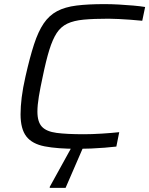

<svg xmlns="http://www.w3.org/2000/svg" viewBox="-20 -716 726 934"><path d="M359 8Q259 8 197.5 -4Q136 -16 108 -52.5Q80 -89 80 -160Q80 -197 85.5 -242Q91 -287 104 -344Q125 -437 145.5 -500Q166 -563 192.5 -602Q219 -641 257.5 -661.5Q296 -682 352 -689Q408 -696 488 -696Q521 -696 557.5 -694Q594 -692 628 -689Q662 -686 686 -682L672 -615Q644 -618 614.5 -620Q585 -622 558 -623.5Q531 -625 508 -625Q436 -625 387.5 -620.5Q339 -616 307.5 -601Q276 -586 256 -555.5Q236 -525 220 -473.5Q204 -422 188 -344Q176 -289 169 -246.5Q162 -204 162 -173Q162 -123 184 -99.5Q206 -76 255.5 -69.5Q305 -63 388 -63Q427 -63 475 -66Q523 -69 560 -73L546 -3Q521 0 489 2.5Q457 5 423 6.5Q389 8 359 8ZM222 198V193L334 -10H387V-5L299 198Z"/></svg>

Font: Saira Expanded
Style: Italic
Weight: 400
Width: 7
Italic angle: -12°
Designer: Hector Gatti with collaboration of the Omnibus-Type team
Foundry: Omnibus-Type
Version: Version 1.101